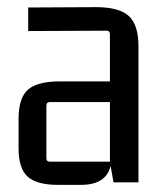

<svg xmlns="http://www.w3.org/2000/svg" viewBox="-20 -511 457 538"><path d="M207 7H142Q83 7 57.5 -16Q32 -39 32 -96V-177Q32 -237 58.5 -260Q85 -283 149 -283H288V-415Q288 -425 279 -425L59 -424V-490L249 -491Q313 -491 340.5 -466.5Q368 -442 368 -381V0H298L290 -46Q277 7 207 7ZM288 -58V-225H120Q110 -225 110 -215V-67Q110 -58 120 -58Z"/></svg>

Font: Gemunu Libre
Style: Regular
Weight: 400
Designer: Puspanada Ekanayake, Sola Matas, Pathum Egodawatta, Kosala Senevirathne
Foundry: mooniak
Version: Version 1.100